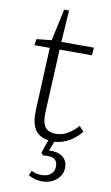

<svg xmlns="http://www.w3.org/2000/svg" viewBox="-98 -721 578 999"><g transform="rotate(10 190.5 -222.0)"><path d="M198 228Q175 228 158 222.5Q141 217 126 209L136 184Q148 189 161 192.5Q174 196 191 196Q208 196 223 190Q238 184 247.5 171Q257 158 257 138Q257 119 247.5 108Q238 97 220.5 94Q203 91 180 94L170 82L194 12Q142 4 121 -32Q100 -68 103 -133L118 -463H37L42 -496L121 -504L157 -672H183L172 -504H344L341 -463H170L154 -127Q152 -75 169 -51.5Q186 -28 228 -28Q259 -28 288 -45Q317 -62 342 -90L366 -64Q342 -32 304.5 -10Q267 12 226 14L207 64Q227 62 244.5 65.5Q262 69 275.5 78Q289 87 297 101.5Q305 116 305 137Q305 163 291 183.5Q277 204 253 216Q229 228 198 228Z"/></g></svg>

Font: Literata 18pt ExtraLight
Style: Italic
Weight: 250
Italic angle: -2°
Designer: Latin by Veronika Burian and Jose Scaglione. Greek by Irene Vlachou. Cyrillic by Vera Evstafieva
Foundry: TypeTogether
Version: Version 3.103;gftools[0.9.29]